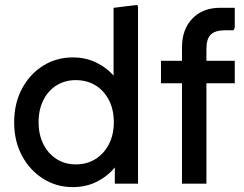

<svg xmlns="http://www.w3.org/2000/svg" viewBox="-20 -752 999 786"><path d="M278 14Q211 14 156.5 -20.5Q102 -55 70 -114.5Q38 -174 38 -251Q38 -329 70 -389Q102 -449 156.5 -483Q211 -517 278 -517Q332 -517 376 -495Q420 -473 450 -436.5Q480 -400 493 -354V-148Q480 -103 450 -66.5Q420 -30 376 -8Q332 14 278 14ZM290 -79Q336 -79 371 -101Q406 -123 426 -162Q446 -201 446 -252Q446 -303 426 -342Q406 -381 371 -402.5Q336 -424 290 -424Q246 -424 211.5 -402.5Q177 -381 157.5 -342Q138 -303 138 -252Q138 -201 157.5 -162Q177 -123 211.5 -101Q246 -79 290 -79ZM450 0V-168L470 -252L445 -336V-720L542 -732L545 -724V0Z M725 0V-557Q725 -632 767.5 -676Q810 -720 880 -720H941V-639L936 -628H901Q861 -628 843 -610.5Q825 -593 825 -552V0ZM639 -411V-503H941V-411Z"/></svg>

Font: Fustat SemiBold
Style: Regular
Weight: 600
Designer: Mohamed Gaber, Khaled Hosny, Laura Garcia Mut
Foundry: Kief Type Foundry, Alif Type Foundry, Hard Type Foundry
Version: Version 1.007